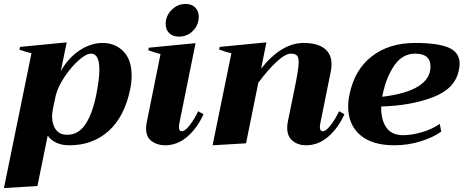

<svg xmlns="http://www.w3.org/2000/svg" viewBox="-21 -724 2342 970"><path d="M138 -455Q112 -461 77 -473L80 -487L316 -510L286 -364Q323 -431 380.5 -469Q438 -507 497 -507Q561 -507 602.5 -464.5Q644 -422 644 -342Q644 -309 637 -274Q608 -134 527.5 -62Q447 10 329 10Q290 10 262.5 -3.5Q235 -17 220 -39L168 216L-1 226ZM465 -244Q481 -324 481 -372Q481 -453 439 -453Q414 -453 376 -419Q338 -385 305 -335.5Q272 -286 261 -243L246 -172Q242 -148 242 -136Q242 -95 261.5 -69Q281 -43 318 -43Q375 -43 410.5 -96Q446 -149 465 -244Z M816 -603Q816 -644 846 -674Q876 -704 917 -704Q948 -704 965.5 -686Q983 -668 983 -640Q983 -598 954 -568.5Q925 -539 883 -539Q852 -539 834 -556.5Q816 -574 816 -603ZM717 -75Q717 -88 720 -104L790 -451Q776 -454 728 -470L731 -483L967 -506L887 -111Q883 -91 883 -82Q883 -61 898 -61Q914 -61 937.5 -91.5Q961 -122 980 -162L1007 -147Q977 -79 926.5 -34.5Q876 10 813 10Q774 10 745.5 -10.5Q717 -31 717 -75Z M1719 -147Q1689 -79 1638.5 -34.5Q1588 10 1525 10Q1486 10 1458 -12Q1430 -34 1430 -78Q1430 -93 1433 -109L1465 -265Q1475 -313 1481.5 -351.5Q1488 -390 1488 -410Q1488 -434 1479 -443.5Q1470 -453 1449 -453Q1421 -453 1377 -412.5Q1333 -372 1284 -306L1222 0L1053 10L1148 -455Q1119 -461 1086 -474L1089 -487L1325 -510L1298 -377Q1401 -507 1513 -507Q1581 -507 1617.5 -479.5Q1654 -452 1654 -399Q1654 -382 1649 -357L1599 -110Q1595 -90 1595 -83Q1595 -61 1610 -61Q1626 -61 1649.5 -91.5Q1673 -122 1692 -162Z M2301 -403Q2301 -385 2297 -369Q2279 -276 2166.5 -233Q2054 -190 1905 -186Q1903 -121 1930 -81Q1957 -41 2016 -41Q2057 -41 2108.5 -55.5Q2160 -70 2201 -98L2208 -59Q2168 -30 2104 -10Q2040 10 1971 10Q1859 10 1798.5 -42Q1738 -94 1738 -185Q1738 -217 1745 -248Q1770 -371 1857 -439Q1944 -507 2076 -507Q2192 -507 2246.5 -483Q2301 -459 2301 -403ZM2076 -453Q2013 -453 1972 -394.5Q1931 -336 1913 -250L1910 -235Q2154 -265 2154 -388Q2154 -453 2076 -453Z"/></svg>

Font: Trirong ExtraBold
Style: Italic
Weight: 800
Italic angle: -12°
Designer: Katatrad Team
Foundry: CadsonDemak
Version: Version 1.001